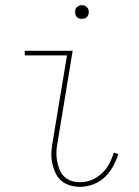

<svg xmlns="http://www.w3.org/2000/svg" viewBox="-20 -717 540 745"><path d="M291 8Q270 8 250.5 2Q231 -4 216.5 -17Q202 -30 194 -48.5Q186 -67 182 -87Q178 -107 179.5 -128Q181 -149 185 -171L240 -502H76V-520H262L204 -168Q200 -149 199 -131Q198 -113 201 -95.5Q204 -78 210 -61.5Q216 -45 228 -33Q240 -21 256.5 -15.5Q273 -10 291 -10Q314 -10 336 -19Q358 -28 375.5 -44.5Q393 -61 404 -82Q415 -103 422 -125L439 -119Q431 -94 418.5 -71Q406 -48 386.5 -29.5Q367 -11 341.5 -1.5Q316 8 291 8ZM297 -644Q291 -644 285.5 -646Q280 -648 276.5 -653Q273 -658 272 -664Q271 -670 272 -676Q272 -681 274.5 -685Q277 -689 281 -691.5Q285 -694 289 -695.5Q293 -697 298 -697Q304 -697 309.5 -694.5Q315 -692 319 -687Q323 -682 324 -676Q325 -670 324 -664Q323 -659 320.5 -655Q318 -651 314.5 -648.5Q311 -646 306.5 -645Q302 -644 297 -644Z"/></svg>

Font: Iosevka Curly Slab Thin
Style: Italic
Weight: 100
Italic angle: -9°
Monospace: yes
Designer: Belleve Invis
Foundry: Belleve Invis
Version: Version 22.1.2; ttfautohint (v1.8.4)